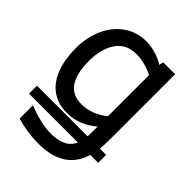

<svg xmlns="http://www.w3.org/2000/svg" viewBox="-218 -672 990 990"><g transform="rotate(45 276.5 -177.5)"><path d="M528.8 0H482.9C485.4 -18.1 486.3 -38.6 486.3 -62V-545.4H399.9L394.5 -522C351.1 -547.9 306.2 -560.5 258.8 -560.5C216.3 -560.5 177.7 -548.8 143.1 -525.4C72.8 -478.5 28.8 -389.6 28.8 -277.8C28.8 -226.1 36.1 -180.2 50.8 -139.6C80.1 -59.1 140.6 -9.3 232.4 -9.3C292.5 -9.3 346.2 -30.3 394.5 -72.3V-24.4C394.5 -19 394 -11.2 393.6 0H24.4V58.1H380.9C376.5 67.4 371.6 75.2 366.2 82C343.3 110.4 303.7 124.5 248 124.5C224.1 124.5 197.3 121.1 167.5 113.8C137.2 106.4 109.9 97.7 85.9 87.4H81.1V183.1C133.3 198.7 186.5 206.5 240.7 206.5C365.2 206.5 441.9 157.2 471.2 58.1H528.8ZM394.5 -147.9C352.1 -112.3 304.7 -94.2 252.9 -94.2C166.5 -94.2 123.5 -156.2 123.5 -279.8C123.5 -338.9 136.2 -386.7 161.1 -423.3C186 -460 223.1 -478 273.4 -478C312 -478 352.1 -467.8 394.5 -447.3Z"/></g></svg>

Font: SG Kara
Style: Regular
Weight: 400
Designer: Damoon Khanjanzadeh
Version: Version 1.000